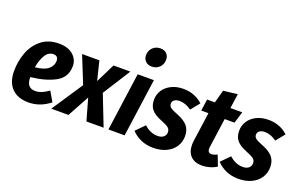

<svg xmlns="http://www.w3.org/2000/svg" viewBox="-94 -1219 2593 1648"><g transform="rotate(20 1202.5 -395.0)"><path d="M484 -406Q484 -304 397.5 -256Q311 -208 173 -193V-191Q173 -140 193.5 -117.5Q214 -95 252 -95Q282 -95 310 -106.5Q338 -118 374 -143L426 -54Q336 17 231 17Q132 17 78 -38.5Q24 -94 24 -195Q24 -284 54 -364.5Q84 -445 148 -496.5Q212 -548 308 -548Q390 -548 437 -507.5Q484 -467 484 -406ZM338 -401Q338 -421 327.5 -433.5Q317 -446 294 -446Q248 -446 220.5 -400.5Q193 -355 181 -286Q262 -293 300 -324.5Q338 -356 338 -401Z M964 -531 804 -279 913 0H756L700 -198L592 0H435L623 -283L523 -531H681L724 -357L810 -531Z M1179 -531 1105 0H957L1031 -531ZM1042 -710Q1042 -752 1070 -779.5Q1098 -807 1140 -807Q1176 -807 1197 -786Q1218 -765 1218 -731Q1218 -689 1190 -661.5Q1162 -634 1121 -634Q1085 -634 1063.5 -655Q1042 -676 1042 -710Z M1622 -480 1557 -400Q1503 -439 1449 -439Q1419 -439 1401.5 -426Q1384 -413 1384 -391Q1384 -370 1402 -356.5Q1420 -343 1474 -322Q1535 -298 1565 -262.5Q1595 -227 1595 -170Q1595 -116 1567 -73.5Q1539 -31 1488 -7Q1437 17 1371 17Q1307 17 1256.5 -5.5Q1206 -28 1171 -66L1248 -144Q1305 -92 1370 -92Q1407 -92 1426 -109Q1445 -126 1445 -151Q1445 -177 1427 -192Q1409 -207 1356 -228Q1294 -252 1265.5 -285.5Q1237 -319 1237 -374Q1237 -422 1262.5 -461.5Q1288 -501 1335 -524.5Q1382 -548 1445 -548Q1498 -548 1543.5 -530Q1589 -512 1622 -480Z M1827 -161Q1825 -147 1825 -142Q1825 -103 1860 -103Q1880 -103 1912 -118L1949 -22Q1920 -3 1884.5 7Q1849 17 1816 17Q1749 17 1712.5 -20Q1676 -57 1676 -123Q1676 -141 1679 -162L1716 -425H1650L1665 -531H1736L1768 -649L1897 -664L1878 -531H1986L1954 -425H1864Z M2400 -480 2335 -400Q2281 -439 2227 -439Q2197 -439 2179.5 -426Q2162 -413 2162 -391Q2162 -370 2180 -356.5Q2198 -343 2252 -322Q2313 -298 2343 -262.5Q2373 -227 2373 -170Q2373 -116 2345 -73.5Q2317 -31 2266 -7Q2215 17 2149 17Q2085 17 2034.5 -5.5Q1984 -28 1949 -66L2026 -144Q2083 -92 2148 -92Q2185 -92 2204 -109Q2223 -126 2223 -151Q2223 -177 2205 -192Q2187 -207 2134 -228Q2072 -252 2043.5 -285.5Q2015 -319 2015 -374Q2015 -422 2040.5 -461.5Q2066 -501 2113 -524.5Q2160 -548 2223 -548Q2276 -548 2321.5 -530Q2367 -512 2400 -480Z"/></g></svg>

Font: Fira Sans Condensed
Style: Bold Italic
Weight: 700
Width: 3
Italic angle: -8°
Designer: Carrois Corporate & Edenspiekermann AG
Foundry: Carrois Corporate GbR & Edenspiekermann AG
Version: Version 4.203